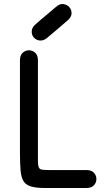

<svg xmlns="http://www.w3.org/2000/svg" viewBox="-20 -942 538 962"><path d="M413 0Q438 0 450.5 -13.5Q463 -27 463 -45Q463 -63 450.5 -76.5Q438 -90 413 -90Q387 -90 363 -90Q339 -90 316.5 -90Q294 -90 272 -90Q250 -90 226 -90Q202 -90 190 -92Q178 -94 174 -104.5Q170 -115 170 -138Q170 -161 170 -203Q170 -251 170 -293.5Q170 -336 170 -374.5Q170 -413 170 -449Q170 -485 170 -520Q170 -542 170 -561Q170 -580 170 -599Q170 -618 170 -640Q170 -665 156.5 -677.5Q143 -690 125 -690Q107 -690 93.5 -677.5Q80 -665 80 -640Q80 -618 80 -598Q80 -578 80 -559.5Q80 -541 80 -520Q80 -472 80 -416.5Q80 -361 80 -302Q80 -243 80 -182Q80 -125 83 -89Q86 -53 98 -34Q110 -15 136 -7.5Q162 0 207 0Q250 0 287 0Q324 0 355.5 0Q387 0 413 0ZM318 -839Q338 -856 338.5 -874.5Q339 -893 327.5 -906Q316 -919 297.5 -921.5Q279 -924 260 -907Q247 -896 234 -885Q221 -874 208.5 -863.5Q196 -853 183.5 -842.5Q171 -832 159 -821Q140 -805 139 -786Q138 -767 149.5 -754Q161 -741 179.5 -739Q198 -737 217 -753Q230 -764 243 -775Q256 -786 268.5 -796.5Q281 -807 293.5 -818Q306 -829 318 -839Z"/></svg>

Font: Tilt Neon
Style: Regular
Weight: 400
Designer: Andy Clymer
Foundry: Andy Clymer
Version: Version 1.000